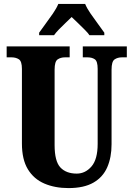

<svg xmlns="http://www.w3.org/2000/svg" viewBox="-20 -951 682 981"><path d="M330 10Q261 10 207 -13Q153 -36 122.5 -86Q92 -136 92 -218V-599Q92 -638 76.5 -648Q61 -658 39 -658H14V-714H336V-658H312Q290 -658 274.5 -647.5Q259 -637 259 -595V-210Q259 -127 288.5 -95.5Q318 -64 372 -64Q416 -64 447.5 -100.5Q479 -137 479 -216V-599Q479 -638 464.5 -648Q450 -658 427 -658H403V-714H628V-658H603Q581 -658 565.5 -647.5Q550 -637 550 -595V-214Q550 -147 528 -96.5Q506 -46 457.5 -18Q409 10 330 10ZM180 -784Q193 -803 212.5 -829Q232 -855 250.5 -882Q269 -909 278 -931H415Q424 -909 442.5 -882Q461 -855 480.5 -829Q500 -803 513 -784V-771H437Q432 -780 414.5 -797.5Q397 -815 378 -833.5Q359 -852 346 -864Q333 -851 315 -834Q297 -817 281 -800.5Q265 -784 256 -771H180Z"/></svg>

Font: Noto Serif Sinhala ExtraCondensed Black
Style: Regular
Weight: 900
Width: 2
Designer: Jelle Bosma - Monotype Design Team
Foundry: Monotype Imaging Inc.
Version: Version 2.007; ttfautohint (v1.8.4.7-5d5b)